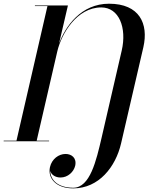

<svg xmlns="http://www.w3.org/2000/svg" viewBox="-79 -780 880 1060"><path d="M-58.5 -3.5 -59 0H192V-3.5H123.5L237.5 -497C260 -593 345 -739 480 -739C578.5 -739 622 -626.5 593 -501L482 -20C452.5 107 418 256.5 325.5 256.5C241.5 256.5 199 214 198.5 163.5C204 185 227 200 255 200C296 200 328 168.5 336 135.5C346 91.5 315.5 70 283 70C245 70 207.5 97.5 197 142C183 203.5 229.5 260 325.5 260C466.5 260 559.5 141.5 589.5 11.5L712.5 -519.5C742 -649 691 -759.5 523 -759.5C368.5 -759.5 282 -634.5 247 -539.5L296 -750H114L113.5 -746.5H183L12 -3.5Z"/></svg>

Font: Bodoni* 48pt Medium
Style: Italic
Weight: 500
Italic angle: -13°
Version: Version 2.3